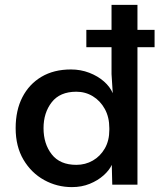

<svg xmlns="http://www.w3.org/2000/svg" viewBox="-20 -755 654 785"><path d="M274 10Q213 10 160.5 -19Q108 -48 76 -102Q44 -156 44 -231Q44 -304 71.5 -357.5Q99 -411 149.5 -441Q200 -471 270 -471Q310 -471 345 -457.5Q380 -444 405 -422Q430 -400 441 -374L436 -452V-562H333V-633H436V-735H542V-633H612V-562H542V0H439L437 -81Q427 -59 403.5 -38Q380 -17 347 -3.5Q314 10 274 10ZM292 -81Q329 -81 359.5 -98.5Q390 -116 408.5 -148Q427 -180 427 -224V-231Q427 -276 408.5 -309.5Q390 -343 359.5 -361.5Q329 -380 292 -380Q225 -380 191.5 -337Q158 -294 158 -231Q158 -167 191.5 -124Q225 -81 292 -81Z"/></svg>

Font: Alata
Style: Regular
Weight: 400
Designer: Spyros Zevelakis, Eben Sorkin
Foundry: Spyros Zevelakis
Version: Version 1.005; ttfautohint (v1.8.4.7-5d5b)